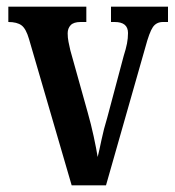

<svg xmlns="http://www.w3.org/2000/svg" viewBox="-20 -556 525 576"><path d="M67 -439Q58 -470 44.5 -480Q31 -490 5 -490V-536H239V-490H222Q201 -490 192 -480.5Q183 -471 183 -456Q183 -443 185.5 -430.5Q188 -418 191 -405L243 -219Q253 -184 261 -147Q269 -110 273 -85Q278 -105 284.5 -136.5Q291 -168 302 -204L351 -388Q358 -410 361 -425.5Q364 -441 364 -457Q364 -490 324 -490H313V-536H484V-490H469Q449 -490 438.5 -474.5Q428 -459 416 -414L298 0H195Z"/></svg>

Font: Noto Serif Myanmar ExtraCondensed SemiBold
Style: Regular
Weight: 600
Width: 2
Designer: Ben Mitchell and the Monotype Design Team
Foundry: Monotype Imaging Inc.
Version: Version 2.106; ttfautohint (v1.8.4.7-5d5b)